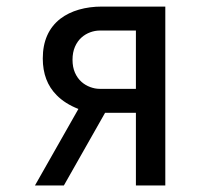

<svg xmlns="http://www.w3.org/2000/svg" viewBox="-20 -567 642 587"><path d="M175.3 0 301.3 -222.2H395.5V0H485.4V-546.9H291.5Q253.9 -546.9 221.4 -537.6Q189 -528.3 164.6 -509.8Q110.8 -467.8 110.8 -388.2Q110.8 -318.4 153.3 -275.9Q178.7 -250 219.7 -233.9L86.9 0ZM229.5 -316.4Q216.8 -327.6 209.2 -344.7Q201.7 -361.8 201.7 -384.3Q201.7 -406.7 209.2 -424.1Q216.8 -441.4 229.5 -452.6Q241.2 -462.9 255.9 -468.3Q270.5 -473.6 284.7 -473.6H395.5V-295.4H284.2Q270.5 -295.4 255.9 -300.8Q241.2 -306.2 229.5 -316.4Z"/></svg>

Font: Hack Dev
Style: Regular
Weight: 400
Designer: Christopher Simpkins
Foundry: Christopher Simpkins
Version: Version 2.0315